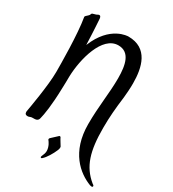

<svg xmlns="http://www.w3.org/2000/svg" viewBox="-226 -845 1096 1215"><g transform="rotate(30 322.0 -238.0)"><path d="M420 -89C420 115 533 206 624 241C628 242 632 243 635 243C641 243 644 241 644 236C644 231 640 228 632 223C543 150 514 53 514 -115C514 -195 520 -262 531 -348C534 -379 537 -414 537 -453C537 -569 508 -696 364 -696C361 -696 231 -696 159 -516C158 -571 154 -614 153 -646L150 -694C150 -713 145 -722 136 -722C133 -722 128 -720 123 -717C112 -711 116 -715 93 -707C85 -704 88 -693 76 -684C69 -677 58 -670 59 -663C79 -549 80 -325 80 -273C80 -175 46 14 42 36V42C42 55 50 60 62 60C67 60 73 59 79 56C96 47 132 65 140 29C148 -2 161 -75 164 -203C165 -231 166 -260 166 -292C170 -419 220 -616 337 -616C421 -616 439 -532 439 -434C439 -324 420 -222 420 -89ZM340 122C337 116 312 78 310 71C308 68 306 67 303 67C299 67 299 68 296 71L254 110C251 113 250 116 250 119C250 121 251 124 254 127C256 129 278 157 278 191C278 204 273 218 266 233C265 236 264 238 264 240C264 244 266 246 269 246C273 246 274 245 277 242C297 225 323 182 336 150C340 142 341 136 341 129C341 126 341 124 340 122Z"/></g></svg>

Font: Engagement
Style: Regular
Weight: 400
Designer: Astigmatic (AOETI)
Foundry: Astigmatic (AOETI)
Version: Version 1.000